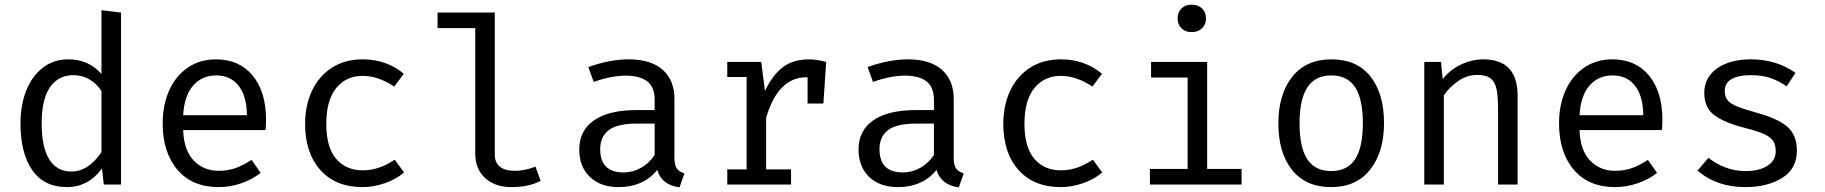

<svg xmlns="http://www.w3.org/2000/svg" viewBox="-20 -793 7840 825"><path d="M500 -739V0H426L418 -69Q389 -29 351 -9Q313 11 269 11Q169 11 118.5 -62Q68 -135 68 -263Q68 -342 93 -404.5Q118 -467 164.5 -502.5Q211 -538 274 -538Q361 -538 416 -475V-749ZM159 -263Q159 -161 191.5 -108.5Q224 -56 286 -56Q361 -56 416 -140V-402Q394 -435 363 -452.5Q332 -470 296 -470Q230 -470 194.5 -418Q159 -366 159 -263Z M920 -59Q959 -59 991.5 -70.5Q1024 -82 1061 -106L1100 -50Q1063 -21 1015.5 -5Q968 11 920 11Q806 11 742.5 -63.5Q679 -138 679 -263Q679 -342 707 -404.5Q735 -467 787 -502.5Q839 -538 908 -538Q1008 -538 1065.5 -468.5Q1123 -399 1123 -279Q1123 -256 1121 -234H767Q770 -147 812.5 -103Q855 -59 920 -59ZM767 -298H1041Q1040 -381 1005 -425Q970 -469 909 -469Q848 -469 810 -425.5Q772 -382 767 -298Z M1676 -107 1716 -52Q1683 -23 1634 -6Q1585 11 1539 11Q1422 11 1356.5 -62.5Q1291 -136 1291 -261Q1291 -340 1320.5 -403Q1350 -466 1406 -502Q1462 -538 1539 -538Q1641 -538 1715 -476L1674 -421Q1605 -467 1538 -467Q1467 -467 1424.5 -414.5Q1382 -362 1382 -261Q1382 -160 1424.5 -110.5Q1467 -61 1539 -61Q1608 -61 1676 -107Z M2106 -130Q2106 -59 2193 -59Q2234 -59 2281 -77L2303 -16Q2253 11 2178 11Q2107 11 2064.5 -28Q2022 -67 2022 -134V-672H1860V-739H2106Z M2921 -48 2900 12Q2823 2 2804 -63Q2776 -27 2733.5 -8Q2691 11 2639 11Q2560 11 2514.5 -33Q2469 -77 2469 -151Q2469 -232 2532.5 -276Q2596 -320 2715 -320H2793V-363Q2793 -419 2761 -443.5Q2729 -468 2668 -468Q2608 -468 2531 -441L2508 -505Q2601 -538 2681 -538Q2777 -538 2827.5 -493Q2878 -448 2878 -368V-115Q2878 -84 2888 -69.5Q2898 -55 2921 -48ZM2793 -127V-262H2717Q2633 -262 2596 -234Q2559 -206 2559 -152Q2559 -52 2660 -52Q2699 -52 2734.5 -72Q2770 -92 2793 -127Z M3530 -527 3518 -348H3450V-461H3445Q3323 -461 3272 -287V-65H3379V0H3105V-65H3188V-462H3105V-527H3251L3267 -402Q3299 -470 3343.5 -504Q3388 -538 3456 -538Q3488 -538 3530 -527Z M4121 -48 4100 12Q4023 2 4004 -63Q3976 -27 3933.5 -8Q3891 11 3839 11Q3760 11 3714.5 -33Q3669 -77 3669 -151Q3669 -232 3732.5 -276Q3796 -320 3915 -320H3993V-363Q3993 -419 3961 -443.5Q3929 -468 3868 -468Q3808 -468 3731 -441L3708 -505Q3801 -538 3881 -538Q3977 -538 4027.5 -493Q4078 -448 4078 -368V-115Q4078 -84 4088 -69.5Q4098 -55 4121 -48ZM3993 -127V-262H3917Q3833 -262 3796 -234Q3759 -206 3759 -152Q3759 -52 3860 -52Q3899 -52 3934.5 -72Q3970 -92 3993 -127Z M4676 -107 4716 -52Q4683 -23 4634 -6Q4585 11 4539 11Q4422 11 4356.5 -62.5Q4291 -136 4291 -261Q4291 -340 4320.5 -403Q4350 -466 4406 -502Q4462 -538 4539 -538Q4641 -538 4715 -476L4674 -421Q4605 -467 4538 -467Q4467 -467 4424.5 -414.5Q4382 -362 4382 -261Q4382 -160 4424.5 -110.5Q4467 -61 4539 -61Q4608 -61 4676 -107Z M5162 -714Q5162 -688 5145 -671.5Q5128 -655 5100 -655Q5073 -655 5056.5 -671.5Q5040 -688 5040 -714Q5040 -740 5056.5 -756.5Q5073 -773 5100 -773Q5128 -773 5145 -756.5Q5162 -740 5162 -714ZM5167 -67H5315V0H4921V-67H5083V-460H4926V-527H5167Z M5927 -264Q5927 -140 5867.5 -64.5Q5808 11 5700 11Q5591 11 5532 -62.5Q5473 -136 5473 -263Q5473 -388 5532.5 -463Q5592 -538 5701 -538Q5810 -538 5868.5 -464.5Q5927 -391 5927 -264ZM5564 -263Q5564 -159 5597.5 -108.5Q5631 -58 5700 -58Q5769 -58 5802.5 -108.5Q5836 -159 5836 -264Q5836 -368 5802.5 -418.5Q5769 -469 5701 -469Q5632 -469 5598 -418Q5564 -367 5564 -263Z M6100 -527H6172L6179 -453Q6210 -493 6257.5 -515.5Q6305 -538 6353 -538Q6501 -538 6501 -382V0H6417V-320Q6417 -379 6410.5 -410Q6404 -441 6385 -456Q6366 -471 6327 -471Q6284 -471 6246 -445Q6208 -419 6184 -383V0H6100Z M6920 -59Q6959 -59 6991.5 -70.5Q7024 -82 7061 -106L7100 -50Q7063 -21 7015.5 -5Q6968 11 6920 11Q6806 11 6742.5 -63.5Q6679 -138 6679 -263Q6679 -342 6707 -404.5Q6735 -467 6787 -502.5Q6839 -538 6908 -538Q7008 -538 7065.5 -468.5Q7123 -399 7123 -279Q7123 -256 7121 -234H6767Q6770 -147 6812.5 -103Q6855 -59 6920 -59ZM6767 -298H7041Q7040 -381 7005 -425Q6970 -469 6909 -469Q6848 -469 6810 -425.5Q6772 -382 6767 -298Z M7610 -142Q7610 -168 7601 -184.5Q7592 -201 7565 -214.5Q7538 -228 7483 -242Q7391 -265 7347 -297.5Q7303 -330 7303 -394Q7303 -460 7358 -499Q7413 -538 7503 -538Q7613 -538 7695 -480L7657 -422Q7624 -445 7588 -457.5Q7552 -470 7505 -470Q7391 -470 7391 -401Q7391 -377 7403.5 -362Q7416 -347 7444.5 -335.5Q7473 -324 7530 -308Q7616 -285 7658.5 -249.5Q7701 -214 7701 -146Q7701 -67 7637 -28Q7573 11 7480 11Q7356 11 7274 -60L7321 -115Q7353 -89 7394 -73.5Q7435 -58 7480 -58Q7540 -58 7575 -81Q7610 -104 7610 -142Z"/></svg>

Font: Fira Mono
Style: Regular
Weight: 400
Designer: Carrois Corporate & Edenspiekermann AG
Foundry: Carrois Corporate GbR & Edenspiekermann AG
Version: Version 3.206